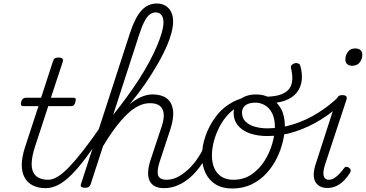

<svg xmlns="http://www.w3.org/2000/svg" viewBox="-20 -1059 2092 1098"><path d="M241 17Q198 17 167 1Q136 -15 120 -45Q104 -75 104.5 -118.5Q105 -162 123 -217L200 -452H114Q103 -452 100.5 -458.5Q98 -465 101 -477Q105 -489 111.5 -494.5Q118 -500 128 -500H215L283 -709Q287 -721 293.5 -725.5Q300 -730 314 -730Q331 -730 336.5 -724Q342 -718 339 -706L271 -500H399Q410 -500 412.5 -494Q415 -488 411 -476Q408 -463 402 -457.5Q396 -452 385 -452H256L180 -220Q164 -170 161.5 -133.5Q159 -97 170 -74.5Q181 -52 203 -41.5Q225 -31 255 -31Q265 -31 269 -23.5Q273 -16 272 -7Q271 2 263 9.5Q255 17 241 17Z M241 17Q229 17 224 9.5Q219 2 221.5 -7Q224 -16 233 -23.5Q242 -31 256 -31Q281 -31 310.5 -49Q340 -67 375.5 -104Q411 -141 455.5 -198Q500 -255 554 -333Q563 -345 571 -342Q579 -339 581.5 -328Q584 -317 576 -306Q518 -219 471.5 -157Q425 -95 385.5 -56.5Q346 -18 311 -0.5Q276 17 241 17Z M918 17Q887 17 866.5 6.5Q846 -4 836 -24.5Q826 -45 827 -74Q828 -103 840 -141L906 -340Q919 -381 916 -409.5Q913 -438 894 -453.5Q875 -469 837 -469Q805 -469 772 -453Q739 -437 706 -405Q673 -373 638 -326.5Q603 -280 566 -218L550 -247Q594 -319 634.5 -370.5Q675 -422 712.5 -455Q750 -488 785 -503.5Q820 -519 853 -519Q902 -519 932 -497.5Q962 -476 969 -432Q976 -388 955 -322L893 -134Q876 -81 884.5 -56Q893 -31 934 -31Q942 -31 946.5 -23.5Q951 -16 949 -7Q947 2 939.5 9.5Q932 17 918 17ZM466 15Q454 15 446.5 10.5Q439 6 443 -6L723 -869Q752 -958 788.5 -998.5Q825 -1039 877 -1039Q905 -1039 926 -1026.5Q947 -1014 958.5 -991Q970 -968 970 -936Q970 -908 961 -873Q952 -838 935 -798Q918 -758 893.5 -714Q869 -670 838.5 -622Q808 -574 770.5 -525Q733 -476 691 -426Q649 -376 603 -327L498 -4Q494 6 487 10.5Q480 15 466 15ZM627 -402Q668 -453 705.5 -504.5Q743 -556 775.5 -606.5Q808 -657 833.5 -704.5Q859 -752 877 -794.5Q895 -837 905 -872Q915 -907 915 -933Q915 -950 909.5 -962.5Q904 -975 894 -981.5Q884 -988 870 -988Q851 -988 835 -975Q819 -962 804.5 -933.5Q790 -905 775 -858Z M918 17Q907 17 902.5 9.5Q898 2 899.5 -7Q901 -16 909.5 -23.5Q918 -31 933 -31Q964 -31 993.5 -45.5Q1023 -60 1052 -86Q1081 -112 1105 -146Q1129 -180 1146 -217Q1151 -228 1159.5 -227.5Q1168 -227 1175 -220.5Q1182 -214 1179 -203Q1159 -157 1131.5 -117Q1104 -77 1070.5 -47Q1037 -17 998.5 0Q960 17 918 17Z M1308 19Q1252 19 1213.5 -4.5Q1175 -28 1155 -70.5Q1135 -113 1135 -168Q1135 -223 1155.5 -282Q1176 -341 1214.5 -392.5Q1253 -444 1311 -475.5Q1369 -507 1445 -507Q1456 -507 1457.5 -499Q1459 -491 1454.5 -483.5Q1450 -476 1442 -476Q1394 -476 1354 -456Q1314 -436 1284 -403.5Q1254 -371 1233.5 -330.5Q1213 -290 1202.5 -248.5Q1192 -207 1192 -170Q1192 -128 1206 -96.5Q1220 -65 1247.5 -48Q1275 -31 1314 -31Q1374 -31 1418 -61Q1462 -91 1492 -138Q1522 -185 1537 -237.5Q1552 -290 1552 -334Q1552 -381 1536 -412Q1520 -443 1494.5 -457.5Q1469 -472 1442 -472Q1429 -472 1423 -479Q1417 -486 1418 -495.5Q1419 -505 1425.5 -512Q1432 -519 1445 -519Q1489 -519 1526.5 -498.5Q1564 -478 1586.5 -438Q1609 -398 1609 -339Q1609 -298 1597.5 -249.5Q1586 -201 1562.5 -153.5Q1539 -106 1503 -67Q1467 -28 1418.5 -4.5Q1370 19 1308 19Z M1509 -281Q1451 -281 1407 -297Q1363 -313 1339.5 -343Q1316 -373 1316 -411Q1316 -441 1330.5 -465.5Q1345 -490 1374.5 -504.5Q1404 -519 1445 -519Q1458 -519 1464 -512Q1470 -505 1469 -495.5Q1468 -486 1461.5 -479Q1455 -472 1443 -472Q1415 -472 1397.5 -464.5Q1380 -457 1372 -444Q1364 -431 1364 -415Q1364 -383 1385 -363Q1406 -343 1439 -334Q1472 -325 1508 -325Q1585 -325 1659 -348.5Q1733 -372 1799.5 -414Q1866 -456 1919 -508Q1925 -514 1934 -508.5Q1943 -503 1947.5 -493.5Q1952 -484 1944 -476Q1887 -420 1816.5 -376Q1746 -332 1668 -306.5Q1590 -281 1509 -281Z M1697 -684Q1710 -639 1705.5 -599.5Q1701 -560 1677.5 -530Q1654 -500 1609.5 -483.5Q1565 -467 1497 -469L1509 -506Q1561 -508 1591 -520.5Q1621 -533 1635.5 -553.5Q1650 -574 1651.5 -604Q1653 -634 1644 -670Q1642 -680 1648 -687Q1654 -694 1664.5 -697Q1675 -700 1684.5 -696.5Q1694 -693 1697 -684Z M1852 16Q1803 16 1783 -20Q1763 -56 1788 -129L1906 -494Q1911 -506 1917.5 -510.5Q1924 -515 1937 -515Q1954 -515 1959.5 -509Q1965 -503 1962 -491L1838 -115Q1825 -73 1831.5 -52Q1838 -31 1860 -31Q1876 -31 1891.5 -40.5Q1907 -50 1921 -65Q1935 -80 1945 -94Q1949 -101 1956 -104Q1963 -107 1974 -101Q1984 -94 1985.5 -87Q1987 -80 1982 -71Q1969 -50 1950.5 -30Q1932 -10 1907 3Q1882 16 1852 16ZM1994 -683Q1977 -683 1966 -692Q1955 -701 1955 -719Q1955 -743 1969.5 -762.5Q1984 -782 2011 -782Q2030 -782 2041 -773Q2052 -764 2052 -745Q2052 -722 2037.5 -702.5Q2023 -683 1994 -683Z"/></svg>

Font: Playwrite CO ExtraLight
Style: Regular
Weight: 250
Version: Version 1.002